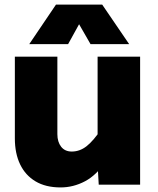

<svg xmlns="http://www.w3.org/2000/svg" viewBox="-20 -808 690 840"><path d="M231 -560V-221Q231 -187 247.5 -166Q264 -145 294 -145Q329 -145 359 -168.5Q389 -192 426 -247L444 -104Q403 -42 352 -15Q301 12 245 12Q180 12 135.5 -14.5Q91 -41 68 -89Q45 -137 45 -202V-560ZM593 -560V0H412L407 -86V-560ZM108 -615 225 -788H427L545 -615H376L326 -702L278 -615Z"/></svg>

Font: Azeret Mono ExtraBold
Style: Regular
Weight: 800
Designer: Martin Vácha
Foundry: Displaay
Version: Version 1.002